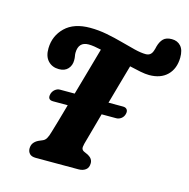

<svg xmlns="http://www.w3.org/2000/svg" viewBox="-111 -872 964 979"><g transform="rotate(15 371.5 -382.0)"><path d="M151 -335Q155.5 -349.5 167.2 -358.8Q179 -368 192.5 -368H270Q289.5 -436 308.5 -503.8Q327.5 -571.5 341 -619Q321.5 -623.5 304.5 -626Q287.5 -628.5 274.5 -628.5Q221 -628.5 220 -570.5Q220 -561 221.8 -552.5Q223.5 -544 223.5 -531Q223.5 -504 207 -485.8Q190.5 -467.5 159.5 -467.5Q124 -467.5 102 -490.8Q80 -514 81 -557.5Q82.5 -623 128.5 -667.8Q174.5 -712.5 260 -712.5Q304.5 -712.5 348.5 -704Q392.5 -695.5 433.2 -684.2Q474 -673 508.2 -664.5Q542.5 -656 567.5 -656Q595 -656 604 -684Q606.5 -691 607.8 -696Q609 -701 610.5 -707.5Q618 -735 633 -749.8Q648 -764.5 677.5 -764.5Q707 -764.5 725 -744.5Q743 -724.5 742.5 -684Q741.5 -625.5 707 -591.5Q672.5 -557.5 611.5 -557.5Q592 -557.5 565 -562.8Q538 -568 507 -575.5Q492.5 -524.5 477.5 -471.2Q462.5 -418 448.5 -368H525Q540 -368 546.5 -359Q553 -350 549 -335Q545 -319.5 533 -310.5Q521 -301.5 507 -301.5H430Q414.5 -245.5 402.2 -201Q390 -156.5 383.5 -133.5Q378.5 -114 381.5 -106.2Q384.5 -98.5 393 -94.5L416 -84Q441.5 -69.5 441 -45.5Q441 -22.5 426.2 -11.2Q411.5 0 389 0H163.5Q140.5 0 130.2 -11Q120 -22 120 -39Q120.5 -57 129.5 -68.5Q138.5 -80 154 -87.5L175 -96.5Q186 -101 193.2 -113Q200.5 -125 207.5 -150.5Q214.5 -173.5 226 -213.2Q237.5 -253 251 -301.5H174Q142 -301.5 151 -335Z"/></g></svg>

Font: Fraunces 72pt SuperSoft
Style: Bold Italic
Weight: 700
Italic angle: -16°
Version: Version 1.000;[0bf87f6ff]